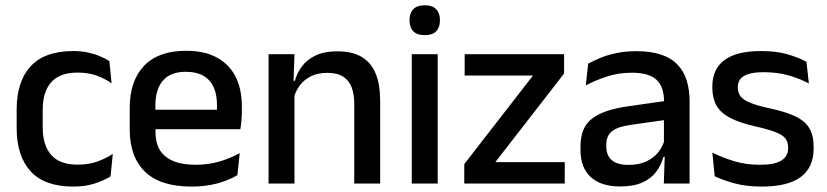

<svg xmlns="http://www.w3.org/2000/svg" viewBox="-20 -694 3126 726"><path d="M257.5 11.5Q148.5 11.5 95.8 -46.2Q43 -104 43 -209.5V-280Q43 -386 96 -443.5Q149 -501 257.5 -501Q287.5 -501 312.8 -495.5Q338 -490 358.5 -481.2Q379 -472.5 393.5 -463L402 -379Q378 -396 346.5 -407.8Q315 -419.5 273 -419.5Q206 -419.5 173.8 -383.2Q141.5 -347 141.5 -278V-212Q141.5 -144.5 173.8 -108Q206 -71.5 273 -71.5Q315.5 -71.5 348 -83.2Q380.5 -95 406.5 -112L398 -27Q375 -12.5 339.2 -0.5Q303.5 11.5 257.5 11.5Z M704 11.5Q587 11.5 528.8 -44.2Q470.5 -100 470.5 -205V-285Q470.5 -388.5 524.8 -445.2Q579 -502 683 -502Q753.5 -502 800.5 -476.2Q847.5 -450.5 871 -403.5Q894.5 -356.5 894.5 -292V-273.5Q894.5 -256.5 893 -239Q891.5 -221.5 889 -205.5H799Q800 -231.5 800.2 -254.5Q800.5 -277.5 800.5 -296.5Q800.5 -337 787.5 -365Q774.5 -393 748.5 -407.8Q722.5 -422.5 683 -422.5Q624.5 -422.5 596 -389.2Q567.5 -356 567.5 -294.5V-248.5L568 -237V-193.5Q568 -166 576.2 -143.5Q584.5 -121 602.8 -104.8Q621 -88.5 650 -79.8Q679 -71 720.5 -71Q767.5 -71 808.8 -83Q850 -95 886.5 -115L877.5 -31.5Q844.5 -12 800.8 -0.2Q757 11.5 704 11.5ZM869 -205.5H522.5V-279H869Z M1417.5 0H1319.5V-302Q1319.5 -337.5 1309.8 -363.5Q1300 -389.5 1277.8 -404Q1255.5 -418.5 1217 -418.5Q1181.5 -418.5 1155.5 -405.5Q1129.5 -392.5 1113.2 -370.5Q1097 -348.5 1090 -320.5L1074 -388.5H1095Q1103.5 -419.5 1123 -444.8Q1142.5 -470 1175 -485Q1207.5 -500 1255.5 -500Q1313 -500 1348.5 -478.2Q1384 -456.5 1400.8 -415Q1417.5 -373.5 1417.5 -313ZM1093.5 0H995.5V-489H1093.5L1089.5 -374.5L1093.5 -368.5Z M1635 0H1537V-489H1635ZM1586 -561Q1557 -561 1542.8 -575.8Q1528.5 -590.5 1528.5 -616.5V-618.5Q1528.5 -644.5 1542.8 -659.2Q1557 -674 1586 -674Q1615 -674 1629.2 -659.2Q1643.5 -644.5 1643.5 -618.5V-616.5Q1643.5 -590 1629.2 -575.5Q1615 -561 1586 -561Z M1853 -81H2115.5V0H1735.5V-73.5L1995.5 -408.5H1737V-489H2113V-416Z M2587.5 0H2490L2494 -116L2490.5 -131V-285L2491 -309.5Q2491 -366 2462.2 -392.5Q2433.5 -419 2370 -419Q2318.5 -419 2274.5 -404.5Q2230.5 -390 2195 -371L2204 -453Q2224 -464.5 2251 -475.5Q2278 -486.5 2312 -493.5Q2346 -500.5 2386.5 -500.5Q2442 -500.5 2480.5 -487.2Q2519 -474 2542.5 -449Q2566 -424 2576.8 -389Q2587.5 -354 2587.5 -311ZM2324.5 11Q2252 11 2213.5 -24.8Q2175 -60.5 2175 -126.5V-141.5Q2175 -211.5 2218.2 -245.2Q2261.5 -279 2354.5 -292L2501.5 -313L2507 -242L2366 -222Q2315.5 -215 2294 -197.8Q2272.5 -180.5 2272.5 -147V-140Q2272.5 -106.5 2293.2 -88.5Q2314 -70.5 2356.5 -70.5Q2395.5 -70.5 2423.5 -83.5Q2451.5 -96.5 2469 -118.2Q2486.5 -140 2493 -166.5L2506.5 -101H2488.5Q2480.5 -71 2462 -45.5Q2443.5 -20 2410.2 -4.5Q2377 11 2324.5 11Z M2860.5 11.5Q2801.5 11.5 2757 -0.8Q2712.5 -13 2682.5 -27.5L2673.5 -117Q2710.5 -98.5 2755 -84.8Q2799.5 -71 2855 -71Q2908.5 -71 2934.2 -86.8Q2960 -102.5 2960 -133.5V-137.5Q2960 -157.5 2949.5 -170.8Q2939 -184 2912.2 -194.5Q2885.5 -205 2836.5 -216Q2775 -230 2739.5 -249Q2704 -268 2688.8 -295.8Q2673.5 -323.5 2673.5 -362.5V-367Q2673.5 -433 2719.5 -467Q2765.5 -501 2857.5 -501Q2915.5 -501 2958.5 -488.5Q3001.5 -476 3029.5 -460L3038.5 -378.5Q3005 -396.5 2962.2 -408.8Q2919.5 -421 2867.5 -421Q2832 -421 2810.5 -414.2Q2789 -407.5 2779.5 -395.2Q2770 -383 2770 -366V-362.5Q2770 -344 2780 -330.2Q2790 -316.5 2815.8 -305.8Q2841.5 -295 2887.5 -285Q2949.5 -272 2986.5 -254.5Q3023.5 -237 3040 -209.8Q3056.5 -182.5 3056.5 -139.5V-132Q3056.5 -60.5 3007.5 -24.5Q2958.5 11.5 2860.5 11.5Z"/></svg>

Font: Anek Kannada Medium
Style: Regular
Weight: 500
Designer: Vaishnavi Murthy, Maithili Shingre (Kannada) & Yesha Goshar (Latin)
Foundry: Ek Type
Version: Version 1.003